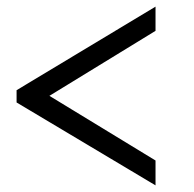

<svg xmlns="http://www.w3.org/2000/svg" viewBox="-20 -548 585 579"><path d="M30 -276 449 -528V-455L129 -259L449 -64V11L30 -239Z"/></svg>

Font: Raleway-v4020
Style: Italic
Weight: 400
Italic angle: -12°
Designer: Matt McInerney, Pablo Impallari, Rodrigo Fuenzalida
Foundry: Matt McInerney, Pablo Impallari, Rodrigo Fuenzalida
Version: Version 4.020;PS 004.020;hotconv 1.0.88;makeotf.lib2.5.64775